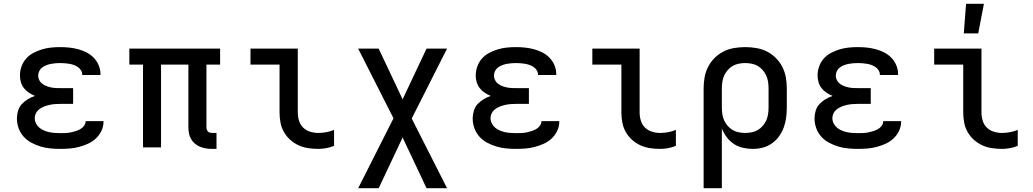

<svg xmlns="http://www.w3.org/2000/svg" viewBox="-20 -776 5440 1011"><path d="M297 8Q271 8 245 5.5Q219 3 194 -4.5Q169 -12 145.5 -24.5Q122 -37 104.5 -56.5Q87 -76 78 -101Q69 -126 69 -152Q69 -172 75 -192.5Q81 -213 95 -228Q109 -243 126.5 -253.5Q144 -264 164 -271Q147 -278 132 -288Q117 -298 106 -312Q95 -326 90 -343.5Q85 -361 85 -379Q85 -403 93.5 -426.5Q102 -450 118 -468Q134 -486 156 -497.5Q178 -509 201 -516Q224 -523 248.5 -525.5Q273 -528 297 -528Q321 -528 344.5 -525.5Q368 -523 391 -517Q414 -511 435.5 -500Q457 -489 473.5 -472Q490 -455 499.5 -432.5Q509 -410 509 -387V-381H413V-383Q413 -395 406.5 -405.5Q400 -416 390 -423Q380 -430 368.5 -434Q357 -438 345 -440Q333 -442 321 -443Q309 -444 297 -444Q285 -444 272.5 -443Q260 -442 247.5 -439.5Q235 -437 223.5 -432.5Q212 -428 202 -420.5Q192 -413 186.5 -401.5Q181 -390 181 -377Q181 -365 187 -353.5Q193 -342 203 -334.5Q213 -327 225 -322.5Q237 -318 249.5 -315.5Q262 -313 274.5 -312.5Q287 -312 300 -312H365V-229H300Q285 -229 270.5 -228Q256 -227 242 -224Q228 -221 214.5 -216Q201 -211 189 -202.5Q177 -194 170 -181Q163 -168 163 -153Q163 -139 170 -125.5Q177 -112 188 -103Q199 -94 212.5 -88.5Q226 -83 240 -80Q254 -77 268.5 -76Q283 -75 297 -75Q311 -75 324.5 -75.5Q338 -76 351 -78.5Q364 -81 377 -85Q390 -89 402 -95.5Q414 -102 422.5 -113.5Q431 -125 431 -138H525V-135Q525 -110 514 -87Q503 -64 485 -47Q467 -30 444 -19.5Q421 -9 396.5 -2.5Q372 4 347 6Q322 8 297 8Z M1120 8H1097Q1081 8 1065 5.5Q1049 3 1034 -3Q1019 -9 1006.5 -19.5Q994 -30 986 -44Q978 -58 975 -73.5Q972 -89 972 -105V-436H828V0H733V-436H661V-520H1139V-436H1067V-105Q1067 -100 1069 -94Q1071 -88 1075 -83.5Q1079 -79 1085 -77.5Q1091 -76 1097 -76H1120Z M1656 8Q1629 8 1602.5 4Q1576 0 1552 -11Q1528 -22 1508 -40Q1488 -58 1475 -81Q1462 -104 1457 -130.5Q1452 -157 1452 -184V-436H1299V-520H1548V-184Q1548 -162 1554.5 -140.5Q1561 -119 1576.5 -104Q1592 -89 1613 -82.5Q1634 -76 1656 -76Q1677 -76 1698.5 -80Q1720 -84 1739 -92V-8Q1720 0 1698.5 4Q1677 8 1656 8Z M2334 215H2226L2100 -52L1974 215H1866L2052 -153L1866 -520H1974L2100 -253L2226 -520H2334L2148 -152Z M2697 8Q2671 8 2645 5.5Q2619 3 2594 -4.5Q2569 -12 2545.5 -24.5Q2522 -37 2504.5 -56.5Q2487 -76 2478 -101Q2469 -126 2469 -152Q2469 -172 2475 -192.5Q2481 -213 2495 -228Q2509 -243 2526.5 -253.5Q2544 -264 2564 -271Q2547 -278 2532 -288Q2517 -298 2506 -312Q2495 -326 2490 -343.5Q2485 -361 2485 -379Q2485 -403 2493.5 -426.5Q2502 -450 2518 -468Q2534 -486 2556 -497.5Q2578 -509 2601 -516Q2624 -523 2648.5 -525.5Q2673 -528 2697 -528Q2721 -528 2744.5 -525.5Q2768 -523 2791 -517Q2814 -511 2835.5 -500Q2857 -489 2873.5 -472Q2890 -455 2899.5 -432.5Q2909 -410 2909 -387V-381H2813V-383Q2813 -395 2806.5 -405.5Q2800 -416 2790 -423Q2780 -430 2768.5 -434Q2757 -438 2745 -440Q2733 -442 2721 -443Q2709 -444 2697 -444Q2685 -444 2672.5 -443Q2660 -442 2647.5 -439.5Q2635 -437 2623.5 -432.5Q2612 -428 2602 -420.5Q2592 -413 2586.5 -401.5Q2581 -390 2581 -377Q2581 -365 2587 -353.5Q2593 -342 2603 -334.5Q2613 -327 2625 -322.5Q2637 -318 2649.5 -315.5Q2662 -313 2674.5 -312.5Q2687 -312 2700 -312H2765V-229H2700Q2685 -229 2670.5 -228Q2656 -227 2642 -224Q2628 -221 2614.5 -216Q2601 -211 2589 -202.5Q2577 -194 2570 -181Q2563 -168 2563 -153Q2563 -139 2570 -125.5Q2577 -112 2588 -103Q2599 -94 2612.5 -88.5Q2626 -83 2640 -80Q2654 -77 2668.5 -76Q2683 -75 2697 -75Q2711 -75 2724.5 -75.5Q2738 -76 2751 -78.5Q2764 -81 2777 -85Q2790 -89 2802 -95.5Q2814 -102 2822.5 -113.5Q2831 -125 2831 -138H2925V-135Q2925 -110 2914 -87Q2903 -64 2885 -47Q2867 -30 2844 -19.5Q2821 -9 2796.5 -2.5Q2772 4 2747 6Q2722 8 2697 8Z M3456 8Q3429 8 3402.5 4Q3376 0 3352 -11Q3328 -22 3308 -40Q3288 -58 3275 -81Q3262 -104 3257 -130.5Q3252 -157 3252 -184V-436H3099V-520H3348V-184Q3348 -162 3354.5 -140.5Q3361 -119 3376.5 -104Q3392 -89 3413 -82.5Q3434 -76 3456 -76Q3477 -76 3498.5 -80Q3520 -84 3539 -92V-8Q3520 0 3498.5 4Q3477 8 3456 8Z M3685 215V-310Q3685 -339 3690 -368Q3695 -397 3708.5 -423.5Q3722 -450 3743 -471Q3764 -492 3790 -505Q3816 -518 3845.5 -523Q3875 -528 3904 -528Q3933 -528 3962.5 -523Q3992 -518 4018 -505Q4044 -492 4065 -471Q4086 -450 4099.5 -423.5Q4113 -397 4118 -368Q4123 -339 4123 -310V-210Q4123 -183 4119.5 -156.5Q4116 -130 4107 -105Q4098 -80 4082 -58Q4066 -36 4044 -20.5Q4022 -5 3996 1.5Q3970 8 3943 8Q3917 8 3891 2Q3865 -4 3843.5 -18.5Q3822 -33 3806 -54.5Q3790 -76 3781 -100V215ZM3904 -76Q3921 -76 3938.5 -79.5Q3956 -83 3970.5 -91.5Q3985 -100 3996.5 -113.5Q4008 -127 4015 -142.5Q4022 -158 4024.5 -175.5Q4027 -193 4027 -210V-310Q4027 -327 4024.5 -344.5Q4022 -362 4015 -377.5Q4008 -393 3996.5 -406.5Q3985 -420 3970.5 -428.5Q3956 -437 3938.5 -440.5Q3921 -444 3904 -444Q3887 -444 3869.5 -440.5Q3852 -437 3837.5 -428.5Q3823 -420 3811.5 -406.5Q3800 -393 3793 -377.5Q3786 -362 3783.5 -344.5Q3781 -327 3781 -310V-210Q3781 -193 3783.5 -175.5Q3786 -158 3793 -142.5Q3800 -127 3811.5 -113.5Q3823 -100 3837.5 -91.5Q3852 -83 3869.5 -79.5Q3887 -76 3904 -76Z M4497 8Q4471 8 4445 5.5Q4419 3 4394 -4.5Q4369 -12 4345.5 -24.5Q4322 -37 4304.5 -56.5Q4287 -76 4278 -101Q4269 -126 4269 -152Q4269 -172 4275 -192.5Q4281 -213 4295 -228Q4309 -243 4326.5 -253.5Q4344 -264 4364 -271Q4347 -278 4332 -288Q4317 -298 4306 -312Q4295 -326 4290 -343.5Q4285 -361 4285 -379Q4285 -403 4293.5 -426.5Q4302 -450 4318 -468Q4334 -486 4356 -497.5Q4378 -509 4401 -516Q4424 -523 4448.5 -525.5Q4473 -528 4497 -528Q4521 -528 4544.5 -525.5Q4568 -523 4591 -517Q4614 -511 4635.5 -500Q4657 -489 4673.5 -472Q4690 -455 4699.5 -432.5Q4709 -410 4709 -387V-381H4613V-383Q4613 -395 4606.5 -405.5Q4600 -416 4590 -423Q4580 -430 4568.5 -434Q4557 -438 4545 -440Q4533 -442 4521 -443Q4509 -444 4497 -444Q4485 -444 4472.5 -443Q4460 -442 4447.5 -439.5Q4435 -437 4423.5 -432.5Q4412 -428 4402 -420.5Q4392 -413 4386.5 -401.5Q4381 -390 4381 -377Q4381 -365 4387 -353.5Q4393 -342 4403 -334.5Q4413 -327 4425 -322.5Q4437 -318 4449.5 -315.5Q4462 -313 4474.5 -312.5Q4487 -312 4500 -312H4565V-229H4500Q4485 -229 4470.5 -228Q4456 -227 4442 -224Q4428 -221 4414.5 -216Q4401 -211 4389 -202.5Q4377 -194 4370 -181Q4363 -168 4363 -153Q4363 -139 4370 -125.5Q4377 -112 4388 -103Q4399 -94 4412.5 -88.5Q4426 -83 4440 -80Q4454 -77 4468.5 -76Q4483 -75 4497 -75Q4511 -75 4524.5 -75.5Q4538 -76 4551 -78.5Q4564 -81 4577 -85Q4590 -89 4602 -95.5Q4614 -102 4622.5 -113.5Q4631 -125 4631 -138H4725V-135Q4725 -110 4714 -87Q4703 -64 4685 -47Q4667 -30 4644 -19.5Q4621 -9 4596.5 -2.5Q4572 4 4547 6Q4522 8 4497 8Z M5256 8Q5229 8 5202.5 4Q5176 0 5152 -11Q5128 -22 5108 -40Q5088 -58 5075 -81Q5062 -104 5057 -130.5Q5052 -157 5052 -184V-436H4899V-520H5148V-184Q5148 -162 5154.5 -140.5Q5161 -119 5176.5 -104Q5192 -89 5213 -82.5Q5234 -76 5256 -76Q5277 -76 5298.5 -80Q5320 -84 5339 -92V-8Q5320 0 5298.5 4Q5277 8 5256 8ZM5055 -600 5067 -756H5161L5131 -600Z"/></svg>

Font: Iosevka Medium Extended
Style: Regular
Weight: 500
Width: 7
Monospace: yes
Designer: Belleve Invis
Foundry: Belleve Invis
Version: Version 32.5.0; ttfautohint (v1.8.4)